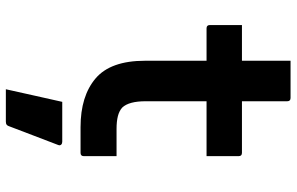

<svg xmlns="http://www.w3.org/2000/svg" viewBox="-194 -546 989 640"><g transform="rotate(90 300.0 -225.5)"><path d="M500 -120V-11Q500 0 489 0H403Q300 0 241 -50Q182 -100 182 -215V-420H74Q63 -420 63 -431V-538H182V-700H306Q317 -700 317 -689V-538H489Q500 -538 500 -527V-420H317V-217Q317 -161 338 -139Q349 -129 366.5 -124.5Q384 -120 409 -120ZM319 61H452Q458 61 461.5 64.5Q465 68 463 74Q447 117 432 155Q417 193 400 239Q399 243 395.5 246Q392 249 385 249H277Q288 200 298.5 152.5Q309 105 319 61Z"/></g></svg>

Font: Recursive Mn Lnr St
Style: Bold
Weight: 700
Monospace: yes
Version: Version 1.079;hotconv 1.0.112;makeotfexe 2.5.65598; ttfautoh